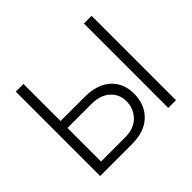

<svg xmlns="http://www.w3.org/2000/svg" viewBox="-161 -948 1170 1170"><g transform="rotate(-45 423.5 -363.5)"><path d="M163 -407.7H369.3Q478.3 -407.7 538.2 -353.7Q598 -299.7 598 -208.8Q598 -115.1 538.4 -57.5Q478.7 0 369.3 0H96.6V-727.3H163ZM163 -348V-58.6H369.3Q447.4 -58.6 490.1 -102.8Q532.7 -147 532.7 -210.2Q532.7 -268.8 489.5 -308.4Q446.4 -348 369.3 -348ZM750 -727.3V0H683.6V-727.3Z"/></g></svg>

Font: Inter Zeller Light
Style: Regular
Weight: 300
Designer: Rasmus Andersson; Joe Bland
Foundry: zeller
Version: Version 3.015;git-dec3a8cb1